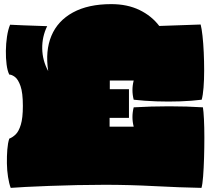

<svg xmlns="http://www.w3.org/2000/svg" viewBox="-20 -895 1020 932"><path d="M32 17Q24 -4 19 -36Q14 -68 13.5 -102.5Q13 -137 15.5 -169Q18 -201 25 -222Q41 -228 56 -242.5Q71 -257 81 -289.5Q91 -322 91 -381Q91 -445 79.5 -477.5Q68 -510 52.5 -521.5Q37 -533 25 -533Q16 -551 12 -582Q8 -613 8.5 -648.5Q9 -684 14 -717.5Q19 -751 29 -775Q49 -774 95.5 -772Q142 -770 209 -768Q184 -717 185 -659Q186 -601 214 -550Q199 -648 229.5 -721Q260 -794 334 -834.5Q408 -875 520 -875Q598 -875 657 -846.5Q716 -818 753 -769Q806 -771 853.5 -772.5Q901 -774 954 -776Q959 -757 963 -721Q967 -685 969 -641Q971 -597 971 -552Q971 -507 968 -469.5Q965 -432 959 -411Q912 -405 855 -403Q798 -401 739.5 -403Q681 -405 629 -411Q617 -458 629 -504H513V-462H606V-323H512V-280H629Q617 -327 629 -374Q713 -379 801 -379Q889 -379 965 -374Q968 -356 970 -316.5Q972 -277 972 -227.5Q972 -178 970.5 -128Q969 -78 966 -39Q963 0 958 17Q853 15 730 8.5Q607 2 489 2Q425 2 354.5 3.5Q284 5 218.5 7.5Q153 10 103.5 12.5Q54 15 32 17Z"/></svg>

Font: Oi
Style: Regular
Weight: 400
Designer: Kostas Bartsokas, Mohamad Dakak
Foundry: Foundry5
Version: Version 4.000